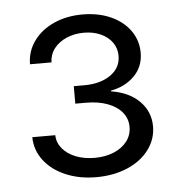

<svg xmlns="http://www.w3.org/2000/svg" viewBox="-40 -821 476 512"><g transform="rotate(-5 198.0 -565.0)"><path d="M37.1 -468.8H98.6Q99.1 -448.7 112.3 -432.9Q125.5 -417 147.9 -408.2Q170.4 -399.4 198.2 -399.4Q227.1 -399.4 249.8 -408.9Q272.5 -418.5 285.2 -435.3Q297.9 -452.1 297.9 -473.6Q297.9 -495.6 284.2 -512.5Q270.5 -529.3 245.6 -538.6Q220.7 -547.9 187.5 -547.9H159.2V-594.7H187.5Q230.5 -594.7 257.8 -613.8Q285.2 -632.8 285.2 -665Q285.2 -685.1 274.2 -700.7Q263.2 -716.3 243.4 -725.3Q223.6 -734.4 198.2 -734.4Q172.9 -734.4 151.9 -725.3Q130.9 -716.3 118.4 -700.2Q106 -684.1 105.5 -663.1H47.9Q48.3 -698.2 68.4 -725.6Q88.4 -752.9 122.6 -768.1Q156.7 -783.2 198.2 -783.2Q241.2 -783.2 274.4 -768.3Q307.6 -753.4 326.2 -727.1Q344.7 -700.7 344.7 -668Q344.7 -631.3 320.3 -606.4Q295.9 -581.5 256.8 -574.2V-572.3Q305.7 -564.5 333 -536.6Q360.4 -508.8 360.4 -469.7Q360.4 -435.5 339.6 -407.5Q318.8 -379.4 281.7 -363.5Q244.6 -347.7 198.2 -347.7Q152.8 -347.7 116.2 -363.3Q79.6 -378.9 58.6 -406.5Q37.6 -434.1 37.1 -468.8Z"/></g></svg>

Font: Pretendard Light
Style: Regular
Weight: 300
Designer: Base glyphs from Inter by Rasmus Andersson; Hangeul glyphs from Noto Sans CJK(Source Han Sans) by Jang Soo-young and Kan
Foundry: Kil Hyung-jin
Version: Version 1.309